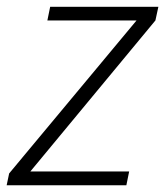

<svg xmlns="http://www.w3.org/2000/svg" viewBox="-34 -551 491 571"><path d="M341.8 0H-14.2L-6.8 -35.2L372.1 -490.2H106.9L115.2 -530.8H437L428.2 -490.2L56.2 -41H350.1Z"/></svg>

Font: CAA NEO Sans Light
Style: Italic
Weight: 300
Italic angle: -12°
Version: Version 1.10